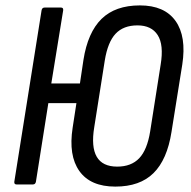

<svg xmlns="http://www.w3.org/2000/svg" viewBox="-20 -683 706 711"><path d="M498 -663Q589 -663 630 -605.5Q671 -548 655 -444L615 -194Q599 -92 548.5 -42Q498 8 407 8Q315 8 274 -49.5Q233 -107 249 -210L263 -301H159L113 -10Q111 0 102 0H41Q32 0 33 -10L134 -645Q136 -655 145 -655H206Q215 -655 214 -645L170 -374H276L289 -461Q305 -563 356 -613Q407 -663 498 -663ZM575 -444Q587 -517 564 -553Q541 -589 489 -589Q437 -589 408 -558Q379 -527 368 -459L329 -212Q305 -66 414 -66Q466 -66 495.5 -97Q525 -128 536 -196Z"/></svg>

Font: Sofia Sans Condensed Medium
Style: Italic
Weight: 500
Italic angle: -9°
Designer: Botio Nikoltchev, Ani Petrova
Foundry: lettersoup
Version: Version 4.101; ttfautohint (v1.8.4.7-5d5b)